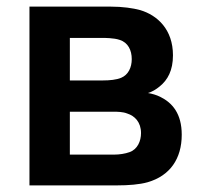

<svg xmlns="http://www.w3.org/2000/svg" viewBox="-20 -560 599 580"><path d="M69 0H334.5C367.5 0 401.5 -2.5 426 -9.5C493.5 -29 529 -80.5 529 -153C529 -217 500.5 -249.5 464 -267.5C453 -273 439.5 -277 427 -279C439 -282.5 451 -289.5 462.5 -299C486.5 -318.5 502.5 -347 502.5 -393C502.5 -471 455.5 -514 403.5 -529.5C381.5 -535.5 350 -540 314.5 -540H69ZM191 -93V-222.5H323.5C333.5 -222.5 351 -222.5 364.5 -217C387 -210 406 -191 406 -158C406 -134 395.5 -109 371.5 -100.5C358 -95.5 340 -93 326 -93ZM191 -317V-445.5H288.5C295 -445.5 324.5 -445.5 341.5 -439.5C367 -431.5 378 -408 378 -381.5C378 -356 367.5 -334 346 -325C332 -319 311 -317 291 -317Z"/></svg>

Font: Manrope
Style: Bold
Weight: 700
Designer: Mikhail Sharanda
Foundry: Mikhail Sharanda
Version: Version 4.505;FEAKit 1.0